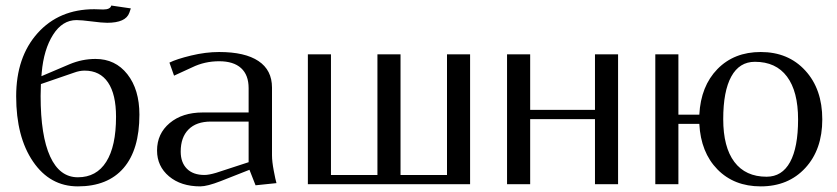

<svg xmlns="http://www.w3.org/2000/svg" viewBox="-20 -662 3008 690"><path d="M38.1 -315.9Q38.1 -457 115.2 -543Q192.4 -628.9 318.8 -628.9Q323.7 -628.9 335 -628.4Q346.2 -627.9 351.1 -627.9Q376.5 -627.9 379.9 -642.1L450.2 -631.8L444.8 -616.2Q432.1 -580.1 365.2 -580.1Q346.7 -580.1 309.6 -585Q272.5 -589.8 254.9 -589.8Q204.1 -589.8 170.7 -537.1Q137.2 -484.4 129.9 -400.9Q129.9 -398.9 129.4 -394.8Q128.9 -390.6 128.9 -388.2L230 -431.2Q275.4 -450.2 323.2 -450.2Q394.5 -450.2 437.7 -395.3Q481 -340.3 481 -250Q481 -124 424.1 -58.1Q367.2 7.8 259.8 7.8Q159.7 7.8 98.9 -81.1Q38.1 -169.9 38.1 -315.9ZM127 -359.9Q127 -353 126.5 -338.9Q126 -324.7 126 -316.9Q126 -174.3 160.2 -99.6Q194.3 -24.9 259.8 -24.9Q326.7 -24.9 361.8 -80.6Q397 -136.2 397 -242.2Q397 -323.2 368.2 -365.7Q339.4 -408.2 284.2 -408.2Q265.6 -408.2 246.1 -400.9Z M767.6 -475.1Q860.4 -475.1 908.9 -442.6Q957.5 -410.2 957.5 -347.2V-104Q957.5 -81.5 963.9 -48.1Q970.2 -14.6 973.6 -3.9L898.4 3.9L876.5 -51.8L773.4 -11.2Q724.6 7.8 699.7 7.8Q630.4 7.8 587.4 -28.3Q544.4 -64.5 544.4 -121.1Q544.4 -181.6 589.8 -219.7Q635.3 -257.8 708.5 -257.8H873.5V-345.2Q873.5 -392.6 846.4 -417.2Q819.3 -441.9 767.6 -441.9Q715.3 -441.9 670.4 -419.9L605.5 -390.1L588.9 -437Q614.3 -449.7 666.7 -462.4Q719.2 -475.1 767.6 -475.1ZM873.5 -225.1H737.8Q685.5 -225.1 657.5 -196.8Q629.4 -168.5 629.4 -117.2Q629.4 -78.1 651.6 -55.7Q673.8 -33.2 714.8 -33.2Q730.5 -33.2 756.8 -41L873.5 -79.1Z M1086.4 0V-466.8H1169.4V-33.2H1336.4V-466.8H1419.4V-33.2H1586.4V-466.8H1669.4V0Z M1802.2 -466.8H1885.3V-267.1H2118.2V-466.8H2201.2V0H2118.2V-233.9H1885.3V0H1802.2Z M2335 -466.8H2418V-250H2493.2Q2498.5 -352.5 2558.3 -413.8Q2618.2 -475.1 2713.9 -475.1Q2813 -475.1 2874 -408.4Q2935.1 -341.8 2935.1 -232.9Q2935.1 -124.5 2874 -58.3Q2813 7.8 2713.9 7.8Q2618.2 7.8 2558.3 -53.2Q2498.5 -114.3 2493.2 -216.8H2418V0H2335ZM2734.9 -26.9Q2790.5 -26.9 2819.3 -79.6Q2848.1 -132.3 2848.1 -232.9Q2848.1 -333.5 2808.3 -386.7Q2768.6 -439.9 2692.9 -439.9Q2637.2 -439.9 2608.2 -387.2Q2579.1 -334.5 2579.1 -233.9Q2579.1 -133.3 2619.1 -80.1Q2659.2 -26.9 2734.9 -26.9Z"/></svg>

Font: Resagokr
Style: Regular
Weight: 500
Designer: gluk
Foundry: gluk
Version: Version 0.95